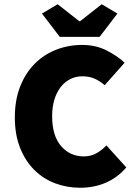

<svg xmlns="http://www.w3.org/2000/svg" viewBox="-20 -874 640 906"><path d="M358 12Q297 12 241.5 -8.5Q186 -29 143.5 -70.5Q101 -112 75.5 -174.5Q50 -237 50 -320Q50 -402 75 -465.5Q100 -529 143 -572.5Q186 -616 244 -639Q302 -662 368 -662Q431 -662 482 -636.5Q533 -611 568 -578L474 -472Q451 -492 426 -503Q401 -514 368 -514Q338 -514 312 -501Q286 -488 267 -464Q248 -440 237 -405Q226 -370 226 -326Q226 -234 268 -185Q310 -136 376 -136Q408 -136 434.5 -150.5Q461 -165 482 -188L576 -84Q535 -36 479.5 -12Q424 12 358 12ZM262 -700 178 -810 252 -854 354 -774H358L460 -854L534 -810L450 -700Z"/></svg>

Font: Source Code Pro Black
Style: Regular
Weight: 900
Monospace: yes
Designer: Paul D. Hunt, Teo Tuominen
Foundry: Adobe Systems Incorporated
Version: Version 2.030;PS 1.000;hotconv 16.6.51;makeotf.lib2.5.65220